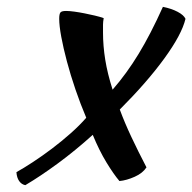

<svg xmlns="http://www.w3.org/2000/svg" viewBox="-20 -495 562 561"><path d="M408 -6Q397 11 373.5 21.5Q350 32 329 34Q312 14 291 -20.5Q270 -55 251 -101Q200 -55 149 -17.5Q98 20 54 46Q43 44 36 34Q29 24 28 8Q48 -3 75.5 -21Q103 -39 131.5 -60.5Q160 -82 186.5 -105.5Q213 -129 232 -151Q215 -191 200.5 -233.5Q186 -276 175.5 -315.5Q165 -355 159 -387.5Q153 -420 153 -440Q153 -454 156.5 -458.5Q160 -463 173 -463Q183 -463 197.5 -461Q212 -459 227 -456Q242 -453 257 -449.5Q272 -446 283 -442Q281 -431 281 -423Q281 -415 281 -400Q281 -361 287.5 -320.5Q294 -280 309 -233Q350 -280 385 -337.5Q420 -395 456 -475Q481 -470 499 -460.5Q517 -451 522 -440Q511 -394 460 -324Q409 -254 330 -175Q344 -137 364 -94.5Q384 -52 408 -6Z"/></svg>

Font: Kaushan Script
Style: Regular
Weight: 400
Designer: Pablo Impallari
Foundry: Pablo Impallari
Version: Version 1.002